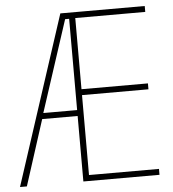

<svg xmlns="http://www.w3.org/2000/svg" viewBox="-52 -855 731 809"><g transform="rotate(-5 314.0 -450.0)"><path d="M590 -93H268V-370H118L29 -93H0L233 -807H590V-782H294V-481H575V-456H294V-118H590ZM125 -395H268V-781H251Z"/></g></svg>

Font: Noto Sans Telugu UI Condensed Thin
Style: Regular
Weight: 100
Width: 3
Designer: Jelle Bosma - Monotype Design Team
Foundry: Monotype Imaging Inc.
Version: Version 2.005; ttfautohint (v1.8.4.7-5d5b)